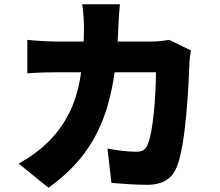

<svg xmlns="http://www.w3.org/2000/svg" viewBox="-20 -831 1040 906"><path d="M778 -643C750 -638 720 -635 695 -635H535C537 -661 538 -689 539 -717C540 -741 543 -787 546 -811H368C372 -787 376 -736 376 -714C376 -687 376 -661 375 -635H250C212 -635 155 -638 109 -643V-485C155 -489 219 -490 250 -490H363C345 -364 303 -260 216 -170C170 -122 115 -85 68 -59L209 55C394 -78 485 -237 521 -490H716C716 -381 702 -207 678 -152C668 -127 657 -115 623 -115C585 -115 534 -121 487 -130L506 32C553 36 613 41 675 41C751 41 793 10 815 -45C857 -150 870 -423 874 -538C874 -548 878 -577 881 -593Z"/></svg>

Font: Noto Sans CJK KR Black
Style: Regular
Weight: 900
Designer: Ryoko NISHIZUKA (kana & ideographs); Paul D. Hunt (Latin, Greek & Cyrillic); Wenlong ZHANG (bopomofo); Sandoll Communica
Foundry: Adobe Systems Incorporated
Version: Version 1.004;PS 1.004;hotconv 1.0.82;makeotf.lib2.5.63406